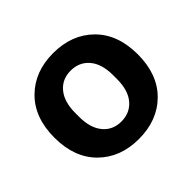

<svg xmlns="http://www.w3.org/2000/svg" viewBox="-130 -661 822 822"><g transform="rotate(-45 281.5 -250.0)"><path d="M281 10Q169 10 99 -59.5Q29 -129 29 -250Q29 -371 99 -440.5Q169 -510 281 -510Q394 -510 464 -440.5Q534 -371 534 -250Q534 -129 464 -59.5Q394 10 281 10ZM167 -238Q167 -171 198 -133.5Q229 -96 281 -96Q333 -96 364.5 -133Q396 -170 396 -238V-262Q396 -330 364.5 -367Q333 -404 281 -404Q229 -404 198 -366.5Q167 -329 167 -262Z"/></g></svg>

Font: TASA Orbiter Display
Style: Bold
Weight: 700
Designer: Weizhong Zhang
Version: Version 1.000;Glyphs 3.1.2 (3151)